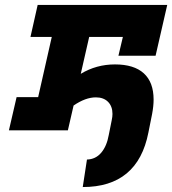

<svg xmlns="http://www.w3.org/2000/svg" viewBox="-20 -526 695 775"><path d="M458 -301 476 -377H340L306 -228Q369 -266 444 -266Q521 -266 560.5 -230Q600 -194 600 -124Q600 -98 594 -66L579 9Q536 229 314 229L331 118Q366 117 388.5 90.5Q411 64 419 19L431 -41Q434 -55 434 -66Q434 -97 416 -115Q398 -133 367 -133Q325 -133 277 -100L254 0H16L47 -134H134L189 -377H103L132 -506H655L608 -301Z"/></svg>

Font: Arvo
Style: Bold Italic
Weight: 700
Italic angle: -13°
Designer: Anton Koovit (Cyrillic Expansion: Cyreal)
Foundry: Anton Koovit, Yassin Baggar
Version: Version 3.000